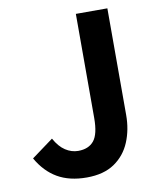

<svg xmlns="http://www.w3.org/2000/svg" viewBox="-84 -807 737 888"><g transform="rotate(-10 284.0 -363.0)"><path d="M252 14Q171 14 115 -18.5Q59 -51 22 -116L124 -191Q146 -151 174.5 -132.5Q203 -114 234 -114Q283 -114 308 -144.5Q333 -175 333 -251V-740H481V-239Q481 -170 457 -112.5Q433 -55 382.5 -20.5Q332 14 252 14Z"/></g></svg>

Font: Source Han Sans CN Bold
Style: Bold
Weight: 700
Designer: Ryoko NISHIZUKA 西塚涼子 (kana & ideographs); Paul D. Hunt (Latin, Greek & Cyrillic); Wenlong ZHANG 张文龙 (bopomofo); Sandoll 
Foundry: Adobe Systems Incorporated
Version: Version 1.00;May 30, 2023;FontCreator 11.5.0.2422 32-bit